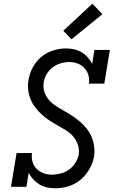

<svg xmlns="http://www.w3.org/2000/svg" viewBox="-20 -1003 640 1031"><path d="M276 8Q253 8 231 3Q209 -2 191 -13Q173 -24 158.5 -40Q144 -56 134 -75L122 0H39L69 -181H152Q148 -157 154.5 -134.5Q161 -112 176.5 -96.5Q192 -81 213.5 -73Q235 -65 259 -65Q282 -65 306.5 -71.5Q331 -78 351 -92.5Q371 -107 385 -129Q399 -151 403 -174Q407 -201 398 -226.5Q389 -252 372.5 -271Q356 -290 334 -303.5Q312 -317 289.5 -329.5Q267 -342 245.5 -356Q224 -370 205.5 -387Q187 -404 171 -424Q155 -444 145 -468Q135 -492 131.5 -519Q128 -546 133 -573Q138 -607 155.5 -640Q173 -673 201.5 -697Q230 -721 265 -732Q300 -743 334 -743Q357 -743 378.5 -738Q400 -733 418.5 -722Q437 -711 451 -695Q465 -679 475 -660L487 -735H570L540 -554H457Q461 -578 454.5 -600Q448 -622 433 -638Q418 -654 396.5 -662Q375 -670 351 -670Q329 -670 305.5 -663Q282 -656 263 -641.5Q244 -627 231 -605.5Q218 -584 215 -562Q210 -534 218.5 -509Q227 -484 244 -465Q261 -446 283 -432Q305 -418 327.5 -405.5Q350 -393 371 -379Q392 -365 411.5 -348Q431 -331 446.5 -311Q462 -291 472 -267Q482 -243 485.5 -216.5Q489 -190 485 -162Q481 -139 471 -116.5Q461 -94 446 -73.5Q431 -53 411.5 -37Q392 -21 369.5 -11Q347 -1 323 3.5Q299 8 276 8ZM364 -792 320 -838 476 -983 530 -927Z"/></svg>

Font: Iosevka Plex Etoile
Style: Italic
Weight: 400
Italic angle: -9°
Designer: Belleve Invis
Foundry: Belleve Invis
Version: Version 25.1.1; ttfautohint (v1.8.4)